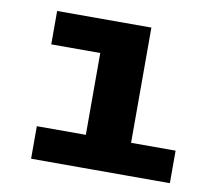

<svg xmlns="http://www.w3.org/2000/svg" viewBox="-63 -582 726 654"><g transform="rotate(10 300.0 -255.5)"><path d="M253.5 0V-395.5H84V-511H410V0ZM84 0V-112.5H564V0Z"/></g></svg>

Font: Chivo Mono Medium
Style: Regular
Weight: 500
Monospace: yes
Designer: Hector Gatti
Foundry: Omnibus-Type
Version: Version 1.008